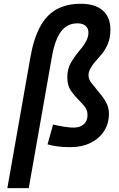

<svg xmlns="http://www.w3.org/2000/svg" viewBox="-20 -762 626 1007"><path d="M350.1 9.8Q311 9.8 281.7 5.9Q252.4 2 229.5 -4.9L258.3 -108.9Q292 -101.1 318.8 -96.9Q345.7 -92.8 366.2 -92.8Q400.4 -92.8 419.7 -110.4Q439 -127.9 439 -158.2Q439 -185.1 423.8 -203.4Q408.7 -221.7 391.1 -239.3Q371.6 -258.8 352.3 -285.9Q333 -313 333 -356.4Q333 -402.3 353.5 -436Q374 -469.7 392.1 -490.7Q397 -496.6 409.4 -512Q421.9 -527.3 432.9 -548.3Q443.8 -569.3 443.8 -591.3Q443.8 -612.8 429.4 -626Q415 -639.2 387.2 -639.6Q333.5 -640.1 301 -598.1Q268.6 -556.2 252.4 -465.3L130.9 224.6H18.6L139.2 -460.4Q156.2 -558.1 189.7 -620.6Q223.1 -683.1 276.1 -712.6Q329.1 -742.2 403.8 -742.2Q479 -742.2 519 -707Q559.1 -671.9 559.1 -606Q559.1 -563 545.7 -532Q532.2 -501 516.1 -481.2Q500 -461.4 491.2 -452.1Q485.4 -445.8 474.1 -432.4Q462.9 -418.9 453.6 -401.9Q444.3 -384.8 444.3 -366.7Q444.3 -347.2 458 -329.1Q471.7 -311 486.8 -293Q502.9 -273.9 517.6 -254.9Q532.2 -235.8 541.7 -214.1Q551.3 -192.4 551.3 -164.6Q551.3 -113.3 525.6 -74Q500 -34.7 454.6 -12.5Q409.2 9.8 350.1 9.8Z"/></svg>

Font: Cascadia Mono Medium
Style: Italic
Weight: 500
Italic angle: -10°
Monospace: yes
Designer: Aaron Bell
Foundry: Saja Typeworks
Version: Version 2407.024